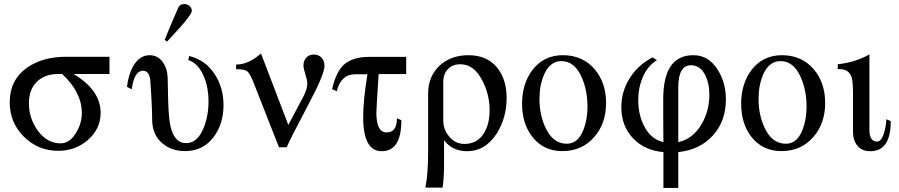

<svg xmlns="http://www.w3.org/2000/svg" viewBox="-20 -731 4464 953"><path d="M523.4 -363.8H344.7Q479 -284.7 479.5 -170.9Q479.5 -90.3 414.6 -34.7Q353 17.6 269.5 17.6Q168.9 17.6 98.6 -52.5Q28.3 -122.6 28.3 -223.1Q28.3 -335.4 116.2 -396.5Q193.8 -449.7 310.1 -449.2H523.4ZM386.2 -169.9Q386.2 -272.9 288.6 -363.8H269.5Q201.7 -363.8 162.6 -324.7Q123.5 -286.1 123.5 -217.8Q123.5 -146 165.5 -85.4Q212.4 -19.5 280.8 -19.5Q327.6 -19.5 358.9 -74.2Q386.2 -120.1 386.2 -169.9Z M1089.4 -209Q1089.4 -117.2 1041.5 -52.2Q988.3 19 898.9 19Q831.1 19 785.2 -20.3Q739.3 -59.6 735.4 -126Q735.4 -202.6 725.6 -337.9Q718.3 -379.9 689.9 -379.9Q646.5 -379.9 633.8 -288.1L610.4 -299.8Q616.7 -358.4 640.1 -400.9Q671.9 -457 722.7 -457Q763.2 -457 787.6 -423.3Q809.1 -394 812 -351.1Q813 -309.1 814.9 -224.6Q817.9 -136.7 827.1 -100.6Q846.7 -20.5 903.8 -20.5Q961.4 -20.5 992.2 -99.6Q1015.1 -159.2 1015.1 -227.1Q1015.1 -294.4 993.7 -347.2Q967.8 -413.6 914.6 -433.6L918.9 -453.1Q999.5 -433.6 1045.9 -362.3Q1089.4 -295.9 1089.4 -209ZM932.1 -677.2Q932.1 -662.1 878.9 -600.6Q844.2 -562.5 809.1 -524.4L797.4 -533.2Q818.8 -587.9 865.2 -693.8Q874 -711.4 895.5 -710.9Q909.2 -710.9 920.7 -701.2Q932.1 -691.4 932.1 -677.2Z M1590.8 -404.3Q1590.8 -362.3 1509.3 -209.5Q1414.6 -30.8 1403.3 0H1364.7L1237.3 -324.2Q1220.7 -366.2 1207.3 -377Q1193.8 -387.7 1151.9 -387.7V-410.6Q1213.9 -410.6 1275.4 -465.8L1411.1 -110.8L1485.4 -251Q1504.9 -288.1 1505.4 -316.4Q1505.4 -332 1495.8 -361.3Q1486.3 -390.6 1486.3 -406.7Q1486.3 -429.7 1500.5 -445.1Q1514.6 -460.4 1537.6 -460.4Q1561.5 -460.4 1576.2 -444.3Q1590.8 -428.2 1590.8 -404.3Z M1996.1 -363.3H1859.4Q1848.1 -187 1848.1 -171.9Q1848.1 -73.7 1898.9 -73.7Q1950.2 -73.7 1950.2 -144L1972.2 -134.3Q1972.2 19.5 1874.5 19.5Q1782.7 19.5 1782.7 -149.4Q1782.7 -233.4 1803.7 -362.3H1742.2Q1672.4 -362.3 1651.4 -278.3L1628.4 -288.6Q1647.5 -372.6 1686 -409.2Q1729.5 -448.7 1813.5 -448.7H1996.1Z M2494.6 -244.6Q2494.6 -147.9 2446.8 -70.3Q2389.6 19.5 2299.3 19.5Q2224.1 19.5 2184.1 -35.6V86.4Q2184.1 152.8 2176.8 200.2H2091.3Q2105 134.8 2105 22.9V-266.6Q2105 -352.1 2162.6 -405.8Q2218.8 -457 2305.2 -457Q2397 -457 2447.3 -395.5Q2494.6 -337.9 2494.6 -244.6ZM2410.2 -183.6Q2410.2 -260.3 2375.5 -328.1Q2334.5 -412.1 2264.6 -412.1Q2226.1 -412.1 2203.1 -387.7Q2180.2 -363.3 2180.2 -324.2V-132.3Q2180.2 -87.9 2210.4 -52.2Q2240.7 -16.6 2285.2 -16.6Q2349.1 -16.6 2382.3 -70.3Q2410.2 -115.7 2410.2 -183.6Z M2930.7 -52.2Q2869.6 19 2771 19Q2676.8 19 2621.1 -53.2Q2571.3 -118.7 2571.3 -215.8Q2571.3 -314.5 2622.1 -382.8Q2678.2 -457 2773.9 -457Q2872.1 -457 2932.1 -386.7Q2988.3 -320.3 2988.3 -219.7Q2988.3 -119.1 2930.7 -52.2ZM2896 -202.6Q2896 -280.3 2868.7 -344.2Q2833 -428.2 2766.6 -427.7Q2709 -427.7 2679.7 -358.9Q2657.7 -306.6 2657.7 -240.2Q2657.7 -161.1 2687 -98.6Q2724.1 -17.1 2793.9 -17.6Q2849.1 -17.6 2876 -86.9Q2896 -137.7 2896 -202.6Z M3583 -238.3Q3583 -129.9 3518.6 -58.6Q3454.1 12.7 3346.7 23.9V201.7H3272.9V23.9Q3179.7 16.1 3121.8 -44.9Q3064 -106 3064 -199.2Q3064 -277.3 3106 -343.5Q3147.9 -409.7 3219.2 -446.3L3240.7 -432.1Q3193.8 -404.3 3169.4 -345.7Q3147.9 -294.9 3147.9 -234.4Q3147.9 -163.1 3176.3 -106.9Q3210.4 -39.6 3272.9 -25.4Q3272.9 -61 3272 -132.3V-239.7Q3272 -457.5 3421.9 -457Q3498.5 -457 3543.5 -382.8Q3583 -319.8 3583 -238.3ZM3501 -261.7Q3501 -315.4 3481.9 -355Q3457.5 -407.2 3409.2 -407.2Q3346.7 -407.2 3346.7 -296.9V-25.4Q3420.4 -42 3462.9 -115.7Q3501 -181.2 3501 -261.7Z M4018.1 -52.2Q3957 19 3858.4 19Q3764.2 19 3708.5 -53.2Q3658.7 -118.7 3658.7 -215.8Q3658.7 -314.5 3709.5 -382.8Q3765.6 -457 3861.3 -457Q3959.5 -457 4019.5 -386.7Q4075.7 -320.3 4075.7 -219.7Q4075.7 -119.1 4018.1 -52.2ZM3983.4 -202.6Q3983.4 -280.3 3956.1 -344.2Q3920.4 -428.2 3854 -427.7Q3796.4 -427.7 3767.1 -358.9Q3745.1 -306.6 3745.1 -240.2Q3745.1 -161.1 3774.4 -98.6Q3811.5 -17.1 3881.3 -17.6Q3936.5 -17.6 3963.4 -86.9Q3983.4 -137.7 3983.4 -202.6Z M4401.4 -129.9Q4401.4 19.5 4300.3 19.5Q4258.3 19.5 4236.1 -7.3Q4213.9 -34.2 4213.9 -76.7V-265.1Q4213.9 -329.1 4206.1 -350.6Q4190.4 -391.6 4138.2 -387.7V-412.1Q4224.6 -420.9 4295.4 -460.9V-86.9Q4295.4 -28.3 4333.5 -28.3Q4355.5 -28.3 4369.1 -75.2Q4378.4 -107.4 4379.4 -139.2Z"/></svg>

Font: Accordance
Style: Regular
Weight: 400
Version: Version 1.1 (build May 11, 2018) Miklal Software Solutions, 